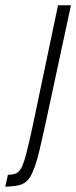

<svg xmlns="http://www.w3.org/2000/svg" viewBox="-79 -708 289 728"><path d="M-59 0 -49 -45Q-29 -46 -17.5 -51Q-6 -56 2.5 -72.5Q11 -89 20.5 -125Q30 -161 44 -226L141 -688H190L92 -232Q80 -178 71 -139.5Q62 -101 53 -76Q44 -51 34.5 -36Q25 -21 12 -13.5Q-1 -6 -18.5 -3.5Q-36 -1 -59 0Z"/></svg>

Font: Saira UltraCondensed Light
Style: Italic
Weight: 300
Width: 1
Italic angle: -12°
Designer: Hector Gatti with collaboration of the Omnibus-Type team
Foundry: Omnibus-Type
Version: Version 1.101